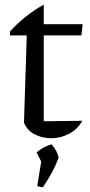

<svg xmlns="http://www.w3.org/2000/svg" viewBox="-20 -585 386 825"><path d="M168 -565V-481H335L330 -433H168V-64L334 -66Q313 -29 276.5 -10Q240 9 201 9Q162 9 129.5 -7.5Q97 -24 83 -58L95 -433H23V-450Q53 -483 89 -512Q125 -541 168 -565ZM140 215 157 109 137 70Q166 45 201 35Q212 47 220 61Q228 75 232 93Q220 125 203 156.5Q186 188 164 220Z"/></svg>

Font: Piazzolla
Style: Regular
Weight: 400
Designer: Juan Pablo del Peral
Foundry: Huerta Tipografica
Version: Version 1.330